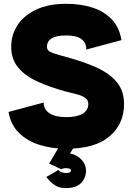

<svg xmlns="http://www.w3.org/2000/svg" viewBox="-20 -757 688 996"><path d="M323.2 -573.2Q223.6 -573.2 223.6 -513.7Q223.6 -491.7 254.2 -481.7Q284.7 -471.7 323.2 -461.4Q413.1 -437.5 480.5 -407Q547.9 -376.5 585.7 -331.1Q623.5 -285.6 623.5 -217.3Q623.5 -114.7 548.6 -50Q473.6 14.6 323.2 14.6Q249 14.6 184.8 -5.6Q120.6 -25.9 77.9 -68.1Q35.2 -110.4 24.4 -176.3L206.5 -225.1Q206.5 -188.5 237.5 -168.9Q268.6 -149.4 323.2 -149.4Q378.4 -149.4 408.2 -167Q438 -184.6 438 -217.3Q438 -239.3 420.2 -250.7Q402.3 -262.2 375.7 -268.6Q349.1 -274.9 323.2 -281.7Q238.3 -304.7 174.1 -334.2Q109.9 -363.8 74 -407Q38.1 -450.2 38.1 -513.7Q38.1 -577.1 71.8 -627.7Q105.5 -678.2 169.2 -707.8Q232.9 -737.3 323.2 -737.3Q397.9 -737.3 459 -717.8Q520 -698.2 559.8 -656.5Q599.6 -614.7 609.9 -548.8L427.7 -500Q427.7 -573.2 323.2 -573.2ZM220.2 161.1 283.2 124.5Q291.5 135.3 303.5 137.9Q315.4 140.6 320.8 140.6Q348.1 140.6 348.1 127.9Q348.1 115.2 320.8 115.2Q315.4 115.2 309.1 116.5Q302.7 117.7 297.9 121.1L234.9 91.3L234.4 90.8Q237.3 86.9 239.3 84.5L284.2 7.8H362.3L343.3 39.1Q378.9 45.9 402.6 71Q426.3 96.2 426.3 127.9Q426.3 164.6 401.1 191.7Q376 218.8 320.8 218.8Q284.2 218.8 260.7 201.2Q237.3 183.6 220.2 161.1Z"/></svg>

Font: Giphurs Black
Style: Regular
Weight: 900
Version: Version 0.920; ttfautohint (v1.8.4.7-5d5b)